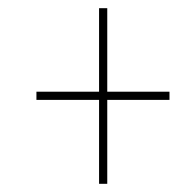

<svg xmlns="http://www.w3.org/2000/svg" viewBox="-20 -592 465 469"><path d="M222 -143H242V-348H394V-368H242V-572H222V-368H69V-348H222Z"/></svg>

Font: Noto Serif Display ExtraCondensed ExtraLight
Style: Italic
Weight: 200
Width: 2
Italic angle: -12°
Designer: Monotype Design Team
Foundry: Monotype Imaging Inc.
Version: Version 2.009